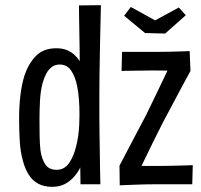

<svg xmlns="http://www.w3.org/2000/svg" viewBox="-20 -714 779 744"><path d="M54 -256Q54 -301 59 -344Q64 -387 75 -422Q91 -469 120 -498Q149 -527 198 -527Q222 -527 239 -520Q256 -513 268.5 -501.5Q281 -490 289 -477Q289 -497 288.5 -525.5Q288 -554 287.5 -584.5Q287 -615 286.5 -644Q286 -673 286 -693L371 -694Q369 -605 367.5 -538Q366 -471 365.5 -421.5Q365 -372 365 -332Q365 -299 365 -267Q365 -235 365.5 -203.5Q366 -172 366.5 -139Q367 -106 367.5 -71.5Q368 -37 369 0H292L291 -65Q282 -46 266.5 -28.5Q251 -11 230.5 -0.5Q210 10 182 10Q150 10 127.5 -2.5Q105 -15 91 -37.5Q77 -60 69 -90Q59 -125 56.5 -168Q54 -211 54 -256ZM133 -254Q133 -219 133.5 -187Q134 -155 137 -130Q142 -97 156 -76.5Q170 -56 199 -56Q230 -56 248 -82.5Q266 -109 275 -147Q280 -166 283 -187.5Q286 -209 287 -230Q288 -251 288 -271Q288 -298 286 -326.5Q284 -355 279 -380Q272 -416 256 -440Q240 -464 211 -464Q194 -464 181 -454.5Q168 -445 159.5 -429Q151 -413 145 -392Q137 -361 135 -324.5Q133 -288 133 -254ZM500 -10 443 -72Q459 -103 474.5 -132Q490 -161 507 -194Q524 -227 545 -266Q563 -303 580 -338Q597 -373 615.5 -412Q634 -451 655 -496L718 -439Q699 -405 682 -372.5Q665 -340 647.5 -307.5Q630 -275 610 -237Q590 -197 571.5 -160Q553 -123 535.5 -86Q518 -49 500 -10ZM444 4 443 -72Q443 -72 460.5 -72Q478 -72 503.5 -71.5Q529 -71 555.5 -71Q582 -71 599 -71Q617 -71 639 -71.5Q661 -72 681 -72.5Q701 -73 714 -73.5Q727 -74 727 -74L725 0Q725 0 710.5 0Q696 0 673.5 0Q651 0 627 0Q603 0 584 0Q565 0 541.5 0.5Q518 1 496 2Q474 3 459 3.5Q444 4 444 4ZM451 -439 453 -513Q453 -513 467 -513Q481 -513 502.5 -513Q524 -513 547.5 -513Q571 -513 590 -513Q611 -513 632.5 -513.5Q654 -514 673 -514.5Q692 -515 703.5 -515.5Q715 -516 715 -516L718 -439Q718 -439 703 -439.5Q688 -440 664.5 -440Q641 -440 616.5 -440.5Q592 -441 574 -441Q556 -441 534.5 -440.5Q513 -440 494 -440Q475 -440 463 -439.5Q451 -439 451 -439ZM620 -584 542 -586 461 -653 487 -687 581 -635 673 -685 700 -655Z"/></svg>

Font: Truculenta Medium
Style: Regular
Weight: 500
Version: Version 1.002